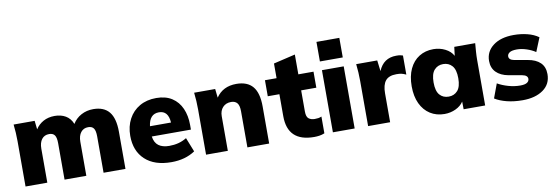

<svg xmlns="http://www.w3.org/2000/svg" viewBox="-55 -1137 4485 1546"><g transform="rotate(-10 2187.5 -364.5)"><path d="M55 0V-370Q55 -404 53 -439Q51 -474 47 -508H219L227 -437Q251 -475 291 -497Q331 -519 384 -519Q435 -519 473 -497Q511 -475 530 -428Q556 -471 600.5 -495Q645 -519 699 -519Q786 -519 829 -466.5Q872 -414 872 -303V0H693V-297Q693 -344 679 -363.5Q665 -383 634 -383Q596 -383 574 -355Q552 -327 552 -278V0H374V-297Q374 -344 360 -363.5Q346 -383 315 -383Q276 -383 254.5 -355Q233 -327 233 -278V0Z M1247 11Q1109 11 1032.5 -60Q956 -131 956 -255Q956 -332 988 -392Q1020 -452 1078 -485.5Q1136 -519 1214 -519Q1291 -519 1342.5 -485.5Q1394 -452 1420 -393Q1446 -334 1446 -258V-220H1126Q1133 -169 1165 -145Q1197 -121 1252 -121Q1292 -121 1327 -130Q1362 -139 1395 -159L1441 -43Q1361 11 1247 11ZM1216 -402Q1138 -402 1126 -304H1298Q1292 -402 1216 -402Z M1531 0V-370Q1531 -404 1529 -439Q1527 -474 1523 -508H1695L1703 -436Q1759 -519 1869 -519Q1959 -519 2003 -466.5Q2047 -414 2047 -303V0H1869V-295Q1869 -343 1852 -363Q1835 -383 1803 -383Q1760 -383 1734.5 -355.5Q1709 -328 1709 -283V0Z M2414 11Q2197 11 2197 -197V-377H2102V-508H2197V-628L2375 -670V-508H2499V-377H2375V-204Q2375 -160 2394.5 -145.5Q2414 -131 2443 -131Q2460 -131 2472.5 -133Q2485 -135 2499 -141V-4Q2477 5 2455.5 8Q2434 11 2414 11Z M2564 -580V-740H2751V-580ZM2568 0V-508H2746V0Z M2856 0V-369Q2856 -438 2848 -508H3020L3031 -419Q3072 -519 3177 -519Q3198 -519 3208.5 -517Q3219 -515 3231 -511V-355Q3207 -366 3191.5 -369Q3176 -372 3152 -372Q3090 -372 3063 -338.5Q3036 -305 3036 -236V0Z M3480 11Q3414 11 3363.5 -21Q3313 -53 3285 -112.5Q3257 -172 3257 -254Q3257 -337 3285 -396.5Q3313 -456 3363.5 -487.5Q3414 -519 3480 -519Q3532 -519 3576.5 -496.5Q3621 -474 3641 -436L3650 -508H3821Q3818 -474 3815.5 -439Q3813 -404 3813 -370V0H3637L3636 -63Q3614 -29 3571.5 -9Q3529 11 3480 11ZM3537 -121Q3582 -121 3610 -152.5Q3638 -184 3638 -254Q3638 -324 3610 -355.5Q3582 -387 3537 -387Q3492 -387 3464 -355.5Q3436 -324 3436 -254Q3436 -184 3463.5 -152.5Q3491 -121 3537 -121Z M4119 11Q4048 11 3990.5 -3.5Q3933 -18 3893 -43L3936 -159Q3974 -137 4023 -123Q4072 -109 4120 -109Q4158 -109 4175.5 -120.5Q4193 -132 4193 -151Q4193 -180 4149 -188L4041 -207Q3976 -219 3941 -254.5Q3906 -290 3906 -347Q3906 -424 3968.5 -471.5Q4031 -519 4137 -519Q4194 -519 4247 -506Q4300 -493 4339 -465L4293 -352Q4262 -373 4220.5 -386.5Q4179 -400 4143 -400Q4100 -400 4082 -387.5Q4064 -375 4064 -357Q4064 -328 4106 -320L4214 -301Q4280 -290 4315.5 -255.5Q4351 -221 4351 -162Q4351 -80 4287 -34.5Q4223 11 4119 11Z"/></g></svg>

Font: Mulish Black
Style: Regular
Weight: 900
Designer: Vernon Adams
Foundry: Vernon Adams
Version: Version 3.603; ttfautohint (v1.8.3)